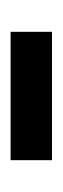

<svg xmlns="http://www.w3.org/2000/svg" viewBox="102 -449 118 362"><g transform="rotate(-90 161.0 -268.0)"><path d="M40 -229V-307H282V-229Z"/></g></svg>

Font: Noto Sans Samaritan
Style: Regular
Weight: 400
Designer: Monotype Design Team
Foundry: Monotype Imaging Inc.
Version: Version 2.001; ttfautohint (v1.8.4.7-5d5b)